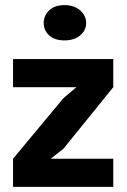

<svg xmlns="http://www.w3.org/2000/svg" viewBox="-20 -731 498 751"><path d="M31 -110 228 -347 279 -390H31V-500H423V-390L228 -149L178 -110H423V0H31ZM151 -641Q151 -670 172.5 -690.5Q194 -711 232 -711Q270 -711 293.5 -690.5Q317 -670 317 -641Q317 -612 293.5 -592.5Q270 -573 232 -573Q194 -573 172.5 -592.5Q151 -612 151 -641Z"/></svg>

Font: PTSans
Style: Bold
Weight: 700
Designer: A.Korolkova, O.Umpeleva, V.Yefimov
Foundry: ParaType Ltd
Version: Version 2.003W OFL